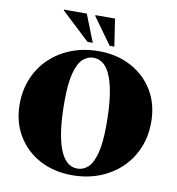

<svg xmlns="http://www.w3.org/2000/svg" viewBox="-99 -1024 1041 1128"><g transform="rotate(10 421.0 -460.0)"><path d="M436 -730Q544 -730 628.8 -685Q713.5 -640 762 -559.2Q810.5 -478.5 810.5 -371Q810.5 -286.5 780.5 -215.8Q750.5 -145 695.8 -93.2Q641 -41.5 567.2 -13.2Q493.5 15 405.5 15Q297.5 15 213 -30Q128.5 -75 79.8 -156Q31 -237 31 -344Q31 -428.5 61 -499.2Q91 -570 145.8 -621.8Q200.5 -673.5 274.5 -701.8Q348.5 -730 436 -730ZM430 -28.5Q464.5 -28.5 492.5 -53.5Q520.5 -78.5 537.2 -140.5Q554 -202.5 554 -313Q554 -495.5 518.5 -591Q483 -686.5 411.5 -686.5Q377.5 -686.5 349.2 -661.5Q321 -636.5 304.2 -574.8Q287.5 -513 287.5 -402Q287.5 -219.5 323.2 -124Q359 -28.5 430 -28.5ZM391.5 -772H360L191 -930V-935H327ZM520 -772H492L378.5 -930V-935H495.5Z"/></g></svg>

Font: Newsreader Display ExtraBold
Style: Regular
Weight: 800
Designer: Hugues Gentile
Foundry: Production Type
Version: Version 1.001